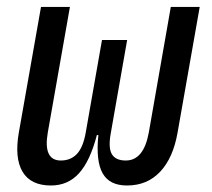

<svg xmlns="http://www.w3.org/2000/svg" viewBox="-20 -538 626 567"><path d="M355 9.8Q303.2 9.8 283 -26.4Q262.7 -62.5 270.5 -139.2H266.1Q246.1 -62.5 213.4 -26.4Q180.7 9.8 130.4 9.8Q70.8 9.8 46.6 -30.8Q22.5 -71.3 35.6 -146.5L101.1 -517.6H186.5L121.1 -146.5Q106.9 -64 159.7 -64Q188.5 -64 206.8 -83Q225.1 -102.1 232.9 -145L281.2 -419.9H355.5L307.1 -144.5Q299.3 -101.6 310.3 -82.8Q321.3 -64 351.6 -64Q404.3 -64 419.4 -146.5L484.4 -517.6H569.8L504.4 -146.5Q491.2 -71.3 452.9 -30.8Q414.6 9.8 355 9.8Z"/></svg>

Font: Cascadia Mono PL SemiLight
Style: Italic
Weight: 350
Italic angle: -10°
Monospace: yes
Designer: Aaron Bell
Foundry: Saja Typeworks
Version: Version 2404.023; ttfautohint (v1.8.4)